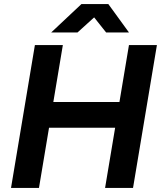

<svg xmlns="http://www.w3.org/2000/svg" viewBox="-20 -921 790 941"><path d="M34 0 151 -700H288L171 0ZM495 0 612 -700H749L632 0ZM186 -295 206 -421H630L610 -295ZM231 -762 379 -901H510V-898L360 -762ZM500 -762 392 -898 393 -901H511L612 -762Z"/></svg>

Font: Figtree Light
Style: Bold Italic
Weight: 700
Italic angle: -9.5°
Version: Version 2.000